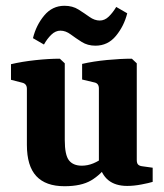

<svg xmlns="http://www.w3.org/2000/svg" viewBox="-20 -636 566 664"><path d="M355 -69Q329 -32 295 -12Q261 8 203 8Q138 8 105.5 -27Q73 -62 73 -135V-329Q73 -346 57 -350L18 -360V-414Q56 -423 102.5 -428Q149 -433 187 -433L204 -417V-152Q204 -100 218.5 -81.5Q233 -63 263 -63Q283 -63 302.5 -71Q322 -79 340 -93ZM508 -7Q495 -3 469 2Q443 7 420 7Q379 7 354.5 -13Q330 -33 322 -73V-330Q322 -348 306 -351L264 -361V-415Q303 -424 350 -428.5Q397 -433 436 -433L453 -417V-83Q453 -71 458 -66.5Q463 -62 472 -61L508 -56ZM310 -478Q283 -478 262.5 -491Q242 -504 224.5 -517Q207 -530 189 -530Q172 -530 157.5 -516Q143 -502 132 -482L94 -504Q105 -549 133 -582.5Q161 -616 203 -616Q231 -616 251.5 -603Q272 -590 289.5 -577.5Q307 -565 325 -565Q342 -565 356 -578.5Q370 -592 382 -612L420 -590Q409 -546 381 -512Q353 -478 310 -478Z"/></svg>

Font: Yrsa
Style: Regular
Weight: 400
Designer: Anna Giedrys (Yrsa+Rasa design), David Brezina (Yrsa art-direction, Rasa art-direction, design)
Foundry: Rosetta Type Foundry
Version: Version 2.004